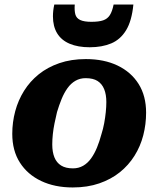

<svg xmlns="http://www.w3.org/2000/svg" viewBox="-20 -811 699 845"><path d="M426 -219Q434 -244 438.5 -268.5Q443 -293 445.5 -317Q448 -341 448 -362Q448 -395 438.5 -418.5Q429 -442 409.5 -454.5Q390 -467 357 -467Q332 -467 312 -455.5Q292 -444 277 -423Q262 -402 251 -375Q240 -348 231 -318Q225 -293 220 -268.5Q215 -244 212.5 -220.5Q210 -197 210 -175Q210 -142 219.5 -118.5Q229 -95 249 -82.5Q269 -70 301 -70Q326 -70 346 -81.5Q366 -93 381 -114Q396 -135 407 -162Q418 -189 426 -219ZM34 -222Q34 -273 47 -321.5Q60 -370 86 -411.5Q112 -453 150.5 -484Q189 -515 241 -533Q293 -551 358 -551Q438 -551 497.5 -522.5Q557 -494 590 -441.5Q623 -389 623 -315Q623 -264 610.5 -215.5Q598 -167 572 -125.5Q546 -84 507.5 -53Q469 -22 417 -4Q365 14 300 14Q221 14 161 -14.5Q101 -43 67.5 -95.5Q34 -148 34 -222ZM375 -603Q429 -603 469.5 -620Q510 -637 535 -678Q560 -719 567 -791H480Q474 -761 463.5 -744.5Q453 -728 434 -721.5Q415 -715 382 -715Q350 -715 333 -723Q316 -731 311.5 -748Q307 -765 309 -791H219Q216 -778 214.5 -765Q213 -752 213 -739Q213 -695 231.5 -664.5Q250 -634 286.5 -618.5Q323 -603 375 -603Z"/></svg>

Font: Roboto Serif 20pt
Style: Bold Italic
Weight: 700
Italic angle: -10°
Version: Version 1.007